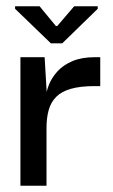

<svg xmlns="http://www.w3.org/2000/svg" viewBox="-20 -591 360 611"><path d="M45 0V-409H122L129 -291L128 -203V0ZM128 -184 125 -274Q126 -296 135 -319.5Q144 -343 162.5 -363.5Q181 -384 210.5 -396.5Q240 -409 282 -409H299V-317H281Q236 -317 206 -308.5Q176 -300 159 -283Q142 -266 135 -241Q128 -216 128 -184ZM142 -453 28 -563V-571H106L158 -508H162L216 -571H291V-563L178 -453Z"/></svg>

Font: Darker Grotesque SemiBold
Style: Regular
Weight: 600
Designer: Gabriel Lam
Foundry: TypeRant
Version: Version 1.000;gftools[0.9.28]